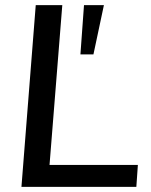

<svg xmlns="http://www.w3.org/2000/svg" viewBox="-20 -732 592 752"><path d="M64 0 120 -712H224L174 -86H520L514 0ZM346 -519H295L309 -712H387Z"/></svg>

Font: Muli SemiBold
Style: Italic
Weight: 600
Italic angle: -4.541°
Designer: Vernon Adams
Foundry: Vernon Adams
Version: Version 2.100; ttfautohint (v1.8.1.43-b0c9)